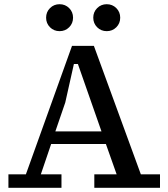

<svg xmlns="http://www.w3.org/2000/svg" viewBox="-20 -892 800 912"><path d="M290 -405 243 -268H462L350 -588H331ZM20 0V-64H103L322 -674H426L649 -64H740V0H428V-64H534L483 -208H223L174 -64H272V0ZM263 -744Q236 -744 217.5 -762.5Q199 -781 199 -808Q199 -835 217.5 -853.5Q236 -872 263 -872Q290 -872 308.5 -853.5Q327 -835 327 -808Q327 -781 308.5 -762.5Q290 -744 263 -744ZM487 -744Q460 -744 441.5 -762.5Q423 -781 423 -808Q423 -835 441.5 -853.5Q460 -872 487 -872Q514 -872 532.5 -853.5Q551 -835 551 -808Q551 -781 532.5 -762.5Q514 -744 487 -744Z"/></svg>

Font: Source Serif 4 Caption
Style: Regular
Weight: 400
Designer: Frank Grießhammer
Foundry: Adobe Systems Incorporated
Version: Version 4.004;hotconv 1.0.117;makeotfexe 2.5.65602